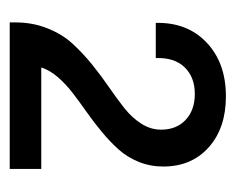

<svg xmlns="http://www.w3.org/2000/svg" viewBox="-64 -740 478 389"><g transform="rotate(90 174.5 -545.0)"><path d="M24.9 -337.9Q24.9 -372.6 36.9 -402.6Q48.8 -432.6 68.1 -453.6Q87.4 -474.6 110.4 -493.2Q133.3 -511.7 156.5 -527.6Q179.7 -543.5 199 -558.8Q218.3 -574.2 230.2 -593Q242.2 -611.8 242.2 -632.8Q242.2 -664.1 222.4 -682.6Q202.6 -701.2 169.9 -701.2Q135.7 -701.2 115.7 -680.4Q95.7 -659.7 97.2 -622.1H25.9Q24.4 -686 65.7 -725.1Q106.9 -764.2 174.8 -764.2Q238.8 -764.2 277.8 -729.5Q316.9 -694.8 316.9 -637.2Q316.9 -610.8 307.4 -587.4Q297.9 -564 281.7 -546.1Q265.6 -528.3 246.3 -512.5Q227.1 -496.6 206.3 -481.9Q185.5 -467.3 167.7 -453.6Q149.9 -439.9 135.7 -423.6Q121.6 -407.2 116.2 -390.1H321.8V-326.2H24.9Z"/></g></svg>

Font: Lumene Sans Medium
Style: Regular
Weight: 500
Designer: Deni Anggara
Version: Version 1.003;Glyphs 3.1.2 (3151)